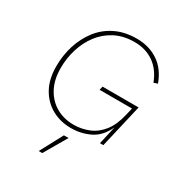

<svg xmlns="http://www.w3.org/2000/svg" viewBox="-206 -810 1104 1180"><g transform="rotate(30 346.0 -220.0)"><path d="M343 9Q269 9 208.5 -24Q148 -57 112 -120.5Q76 -184 76 -276Q76 -353 98 -423.5Q120 -494 163 -550Q206 -606 271 -638Q336 -670 422 -670Q508 -670 573.5 -626.5Q639 -583 671 -495L644 -486Q614 -565 556 -605Q498 -645 420 -645Q342 -645 283 -614.5Q224 -584 184.5 -532Q145 -480 125 -415Q105 -350 105 -280Q105 -196 137.5 -137Q170 -78 224.5 -47.5Q279 -17 347 -17Q402 -17 453 -37.5Q504 -58 541.5 -105.5Q579 -153 597 -232L609 -283H379L385 -309H641L569 0H545L574 -129Q540 -53 478 -22Q416 9 343 9ZM362 69 268 230H243L329 69Z"/></g></svg>

Font: Work Sans ExtraLight
Style: Italic
Weight: 200
Italic angle: -13°
Designer: Wei Huang
Foundry: Wei Huang
Version: Version 2.012; ttfautohint (v1.8.3)